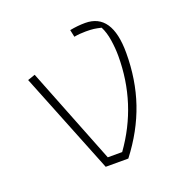

<svg xmlns="http://www.w3.org/2000/svg" viewBox="-100 -611 675 702"><g transform="rotate(-20 237.5 -260.0)"><path d="M37 -395 66 -405 214 -30H270Q377 -179 377 -365Q377 -395 372 -427.5Q367 -460 355 -483Q338 -487 326.5 -488.5Q315 -490 295 -490Q271 -490 250 -486L244 -514Q275 -520 304 -520Q408 -520 408 -366Q408 -262 377.5 -172.5Q347 -83 283 0H195Z"/></g></svg>

Font: Athiti ExtraLight
Style: Regular
Weight: 250
Version: Version 1.032